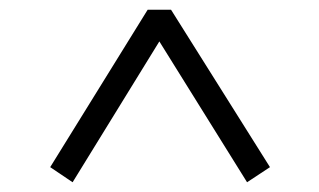

<svg xmlns="http://www.w3.org/2000/svg" viewBox="-20 -592 655 394"><path d="M129 -218 83 -249 283 -572H331L534 -249L487 -218L307 -507Z"/></svg>

Font: GenRyuMin TW H
Style: Regular
Weight: 900
Version: Version 1.501;PS 1;hotconv 16.6.51;makeotf.lib2.5.65220